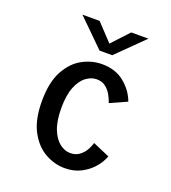

<svg xmlns="http://www.w3.org/2000/svg" viewBox="-131 -798 811 908"><g transform="rotate(20 275.0 -344.5)"><path d="M296.5 11Q245.5 11 197.8 -15.8Q150 -42.5 119 -100.2Q88 -158 88 -251Q88 -345 119 -402.5Q150 -460 197.8 -486Q245.5 -512 296.5 -512Q365.5 -512 410.5 -474.5Q455.5 -437 473 -387.5L388.5 -349.5Q382 -369 370.8 -389Q359.5 -409 341.5 -422.5Q323.5 -436 297.5 -436Q270 -436 244.2 -417Q218.5 -398 202 -357.2Q185.5 -316.5 185.5 -251Q185.5 -186.5 202 -145.2Q218.5 -104 244.2 -84.5Q270 -65 297.5 -65Q324 -65 342.8 -78.8Q361.5 -92.5 372.5 -111.8Q383.5 -131 388 -148.5L473 -112Q462.5 -83 438.8 -54.8Q415 -26.5 379.2 -7.8Q343.5 11 296.5 11ZM128.5 -700H215L295 -615L374 -700H460.5L326.5 -568H262.5Z"/></g></svg>

Font: Trispace SemiCondensed
Style: Regular
Weight: 400
Width: 4
Designer: Tyler Finck
Foundry: Etcetera Type Company
Version: Version 1.210; ttfautohint (v1.8.3)